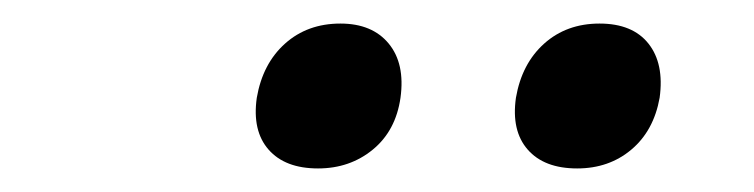

<svg xmlns="http://www.w3.org/2000/svg" viewBox="-20 -794 640 163"><path d="M470 -651Q442 -651 428 -667Q414 -683 418 -711Q423 -740 442 -757Q461 -774 489 -774Q517 -774 530.5 -757Q544 -740 540 -711Q535 -683 516 -667Q497 -651 470 -651ZM250 -651Q222 -651 208 -667Q194 -683 198 -711Q203 -740 222 -757Q241 -774 269 -774Q296 -774 310 -757Q324 -740 320 -711Q316 -683 296.5 -667Q277 -651 250 -651Z"/></svg>

Font: JetBrains Mono NL Light
Style: Italic
Weight: 300
Italic angle: -9°
Designer: Philipp Nurullin, Konstantin Bulenkov
Foundry: JetBrains
Version: Version 2.304; ttfautohint (v1.8.4.7-5d5b)